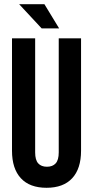

<svg xmlns="http://www.w3.org/2000/svg" viewBox="-20 -882 442 912"><path d="M37 -166V-700H147V-158Q147 -122 161.5 -106Q176 -90 203 -90Q230 -90 244.5 -106Q259 -122 259 -158V-700H365V-166Q365 -81 323 -35.5Q281 10 201 10Q121 10 79 -35.5Q37 -81 37 -166ZM71 -862H191L261 -747H178Z"/></svg>

Font: kids-team
Style: team
Weight: 400
Designer: Ryoichi Tsunekawa, Thomas Gollenia, Laura Emeder
Foundry: Ryoichi Tsunekawa, Thomas Gollenia, Laura Emeder
Version: Version 2.000